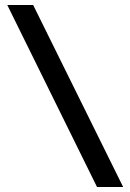

<svg xmlns="http://www.w3.org/2000/svg" viewBox="-20 -672 519 764"><path d="M9 -652 366 72H470L112 -652Z"/></svg>

Font: Charger Pro
Style: ExBdNar
Weight: 400
Designer: Jasper
Foundry: Cannot Into Space Fonts
Version: Version 1.09